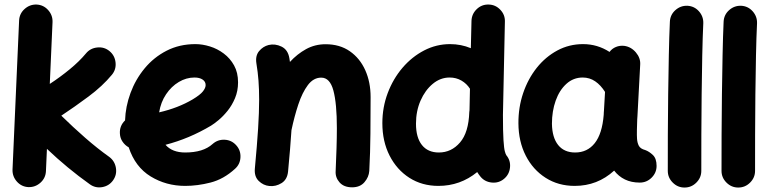

<svg xmlns="http://www.w3.org/2000/svg" viewBox="-20 -759 3424 853"><path d="M482.4 42Q464.8 66.9 434.3 72.3Q403.8 77.6 378.9 59.6Q278.8 -11.7 188.5 -97.7L184.1 1.5Q182.6 32.2 159.7 52.7Q136.7 73.2 106.4 72.3Q75.7 70.8 55.2 47.9Q34.7 24.9 35.6 -5.4L64.9 -668Q66.4 -698.7 89.4 -719.2Q112.3 -739.7 142.6 -738.8Q173.3 -737.3 193.8 -714.4Q214.4 -691.4 213.4 -661.1L201.2 -386.2Q247.6 -416.5 290 -451.4Q332.5 -486.3 361.8 -521.5Q380.9 -544.9 412.1 -548.1Q443.4 -551.3 466.8 -531.7Q490.2 -512.2 493.4 -481.2Q496.6 -450.2 477.1 -426.8Q435.5 -376.5 373.5 -330.3Q311.5 -284.2 252.4 -245.1Q304.2 -194.3 358.6 -146.7Q413.1 -99.1 465.3 -62Q489.7 -43.9 494.9 -13.4Q500 17.1 482.4 42Z M1023.9 -8.8Q973.6 37.1 915.5 52Q857.4 66.9 802.7 66.9Q718.3 66.9 649.4 24.9Q580.6 -17.1 551.8 -104.5Q535.6 -113.3 524.7 -129.2Q513.7 -145 512.7 -165Q510.3 -199.7 535.6 -224.1Q537.6 -285.6 559.8 -345.9Q582 -406.2 622.6 -455.3Q663.1 -504.4 720.2 -533.7Q777.3 -563 848.1 -563Q879.4 -563 912.6 -552.7Q945.8 -542.5 974.1 -521.2Q1002.4 -500 1020 -468.3Q1037.6 -436.5 1037.6 -393.1Q1037.6 -355 1024.2 -323Q1010.7 -291 991 -266.6Q971.2 -242.2 951.2 -225.6Q931.2 -209 917.5 -200.7Q869.1 -171.9 818.6 -150.6Q768.1 -129.4 715.3 -115.7Q745.1 -81.5 802.7 -81.5Q882.8 -81.5 924.3 -119.1Q947.3 -139.6 978 -138.2Q1008.8 -136.7 1029.3 -113.8Q1049.8 -91.3 1048.3 -60.3Q1046.9 -29.3 1023.9 -8.8ZM843.8 -414.6Q807.6 -414.6 774.4 -394.8Q741.2 -375 717.8 -340.1Q694.3 -305.2 687 -259.8Q771.5 -279.3 835.9 -317.4Q869.1 -337.4 881.3 -352.8Q893.6 -368.2 893.6 -380.9Q893.6 -396.5 880.1 -405.5Q866.7 -414.6 843.8 -414.6Z M1112.3 -10.7Q1122.1 -115.2 1126.7 -188.2Q1131.3 -261.2 1131.3 -315.9Q1131.3 -362.3 1128.4 -400.6Q1125.5 -439 1119.1 -477.5Q1113.8 -511.2 1131.1 -532Q1148.4 -552.7 1173.3 -559.1Q1202.1 -565.9 1230.7 -552Q1259.3 -538.1 1265.6 -500.5Q1267.1 -492.2 1268.1 -483.9Q1300.3 -519 1339.8 -540.8Q1379.4 -562.5 1426.3 -562.5Q1489.7 -562.5 1534.4 -531.2Q1579.1 -500 1602.8 -447Q1626.5 -394 1626.5 -328.1Q1626.5 -249.5 1625.7 -165.8Q1625 -82 1620.6 0.5Q1618.7 27.8 1599.1 50.5Q1579.6 73.2 1544.4 73.2Q1507.8 73.2 1488.5 51.3Q1469.2 29.3 1471.2 1Q1473.6 -53.2 1475.1 -100.6Q1476.6 -147.9 1476.6 -189.9Q1476.6 -299.3 1461.2 -356.7Q1445.8 -414.1 1407.2 -414.1Q1372.6 -414.1 1347.7 -380.9Q1322.8 -347.7 1305.2 -294.4Q1287.6 -241.2 1274.9 -180.7Q1272.5 -141.1 1268.6 -95.7Q1264.6 -50.3 1259.8 2.9Q1256.3 38.6 1231 54.4Q1205.6 70.3 1176.8 67.4Q1149.9 64.9 1129.4 44.9Q1108.9 24.9 1112.3 -10.7Z M1979.5 -563Q2028.3 -563 2071.8 -544.9L2074.7 -666.5Q2075.7 -696.8 2097.9 -718.3Q2120.1 -739.7 2150.9 -738.8Q2181.2 -738.3 2202.6 -715.8Q2224.1 -693.4 2223.1 -663.1L2214.4 -248.5Q2214.4 -173.3 2216.8 -136.5Q2219.2 -99.6 2222.9 -86.4Q2226.6 -73.2 2229.5 -69.3Q2249 -45.9 2245.8 -14.9Q2242.7 16.1 2219.2 35.6Q2195.8 55.2 2164.6 52Q2133.3 48.8 2114.3 25.4Q2106.4 15.6 2100.1 5.4Q2024.9 66.9 1927.7 66.9Q1855 66.9 1798.8 31Q1742.7 -4.9 1710.7 -67.9Q1678.7 -130.9 1678.7 -211.9Q1678.7 -282.2 1702.6 -345.7Q1726.6 -409.2 1768.3 -458Q1810.1 -506.8 1864.3 -534.9Q1918.5 -563 1979.5 -563ZM1828.1 -209.5Q1828.1 -147.9 1854.5 -114.7Q1880.9 -81.5 1929.7 -81.5Q1985.4 -81.5 2023.7 -126Q2062 -170.4 2064.9 -261.2Q2064.9 -265.6 2065.9 -269.5L2067.9 -364.7Q2053.7 -387.2 2030.3 -400.9Q2006.8 -414.6 1977.5 -414.6Q1936.5 -414.6 1902.6 -386.5Q1868.7 -358.4 1848.4 -312Q1828.1 -265.6 1828.1 -209.5Z M2822.3 52.2Q2784.7 52.2 2756.3 38.3Q2728 24.4 2708.5 -1Q2634.3 66.9 2533.2 66.9Q2460.4 66.9 2404.1 31Q2347.7 -4.9 2315.7 -67.6Q2283.7 -130.4 2283.2 -210.9Q2282.7 -281.7 2304.2 -345.2Q2325.7 -408.7 2364.7 -457.8Q2403.8 -506.8 2456.3 -534.9Q2508.8 -563 2570.3 -563Q2634.3 -563 2688 -528.3Q2698.7 -543 2716.3 -550.3Q2733.9 -557.6 2753.9 -555.2Q2784.2 -550.8 2805.2 -525.9Q2826.2 -501 2824.2 -471.7L2812 -243.2Q2811.5 -235.8 2811 -228.5Q2810.1 -207.5 2809.6 -181.9Q2809.1 -156.2 2810.1 -143.6Q2811 -125.5 2817.9 -111.8Q2824.7 -98.1 2846.7 -92.3Q2864.3 -85.9 2880.6 -70.3Q2897 -54.7 2897 -22Q2897 8.3 2875 30.3Q2853 52.2 2822.3 52.2ZM2535.2 -81.5Q2589.4 -81.5 2622.3 -123Q2655.3 -164.6 2662.1 -248.5Q2662.1 -254.9 2662.6 -260.3Q2662.6 -263.2 2663.1 -266.1L2668 -350.6Q2648.9 -380.9 2624.3 -397.7Q2599.6 -414.6 2568.8 -414.6Q2527.3 -414.6 2496.3 -386.5Q2465.3 -358.4 2448.7 -311.8Q2432.1 -265.1 2432.1 -209Q2433.1 -147.9 2459.7 -114.7Q2486.3 -81.5 2535.2 -81.5Z M3033.7 -733.4Q3064.5 -731.9 3085 -709Q3105.5 -686 3104.5 -655.8Q3101.6 -594.2 3099.9 -511.7Q3098.1 -429.2 3097.2 -338.4Q3096.2 -247.6 3095.9 -159.7Q3095.7 -71.8 3095.7 0Q3095.7 30.3 3073.7 52.2Q3051.8 74.2 3021 74.2Q2990.7 74.2 2968.8 52.2Q2946.8 30.3 2946.8 0Q2946.8 -72.3 2947 -160.2Q2947.3 -248 2948.5 -339.4Q2949.7 -430.7 2951.4 -514.6Q2953.1 -598.6 2956.1 -662.6Q2957.5 -693.4 2980.5 -713.9Q3003.4 -734.4 3033.7 -733.4Z M3272.5 -733.4Q3303.2 -731.9 3323.7 -709Q3344.2 -686 3343.3 -655.8Q3340.3 -594.2 3338.6 -511.7Q3336.9 -429.2 3335.9 -338.4Q3335 -247.6 3334.7 -159.7Q3334.5 -71.8 3334.5 0Q3334.5 30.3 3312.5 52.2Q3290.5 74.2 3259.8 74.2Q3229.5 74.2 3207.5 52.2Q3185.5 30.3 3185.5 0Q3185.5 -72.3 3185.8 -160.2Q3186 -248 3187.3 -339.4Q3188.5 -430.7 3190.2 -514.6Q3191.9 -598.6 3194.8 -662.6Q3196.3 -693.4 3219.2 -713.9Q3242.2 -734.4 3272.5 -733.4Z"/></svg>

Font: Mikhak ExtraBold
Style: Regular
Weight: 800
Designer: Amin Abedi
Version: Version 3.3